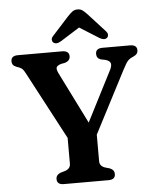

<svg xmlns="http://www.w3.org/2000/svg" viewBox="-60 -965 822 1015"><g transform="rotate(-5 351.0 -457.0)"><path d="M510.5 -29.5Q510.5 0 474.5 0H237.5Q201 0 201 -29.5Q201 -52 225.5 -61.5L249.5 -68.5Q278.5 -78 278.5 -104.5V-241.5L90.5 -596.5Q81.5 -614 75 -621.8Q68.5 -629.5 56 -634.5L41 -640Q18 -648.5 18 -670.5Q18 -700 54.5 -700H288.5Q326.5 -700 326.5 -670.5Q326.5 -646.5 298.5 -638L277.5 -634Q256.5 -627.5 253.2 -617.2Q250 -607 260 -586.5L396.5 -312.5L533.5 -580.5Q544 -601.5 540.5 -614.5Q537 -627.5 515 -634.5L488.5 -640Q467 -647.5 467 -670.5Q467 -700 503.5 -700H650Q686.5 -700 686.5 -670.5Q686.5 -650.5 664 -640.5L657 -637Q643 -631.5 632.8 -620.8Q622.5 -610 604 -574L433.5 -245V-104.5Q433.5 -78 462 -68.5L486.5 -61.5Q510.5 -52 510.5 -29.5ZM287.5 -753.5Q262 -738 247 -750.5Q241 -755.5 240.2 -765.2Q239.5 -775 249.5 -785.5L337.5 -882.5Q351 -896.5 362 -905Q373 -913.5 389.5 -913.5Q406 -913.5 417 -905Q428 -896.5 441 -882.5L529.5 -785.5Q539 -775 538.5 -765.2Q538 -755.5 532 -750.5Q517 -738 491.5 -753.5L389.5 -817.5Z"/></g></svg>

Font: Fraunces 9pt Soft SemiBold
Style: Regular
Weight: 600
Version: Version 1.000;[b76b70a41]